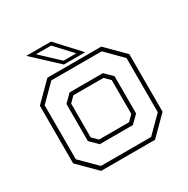

<svg xmlns="http://www.w3.org/2000/svg" viewBox="-157 -826 943 964"><g transform="rotate(-30 314.0 -344.0)"><path d="M158 0 55 -103V-437L158 -540H470.5L573.5 -437V-103L470.5 0ZM169.5 -22H460.5L551.5 -113V-427L460.5 -518.5H168.5L77 -427V-114ZM218.5 -119.5 175 -163V-378L218 -420.5H411L454 -378V-162L411 -119.5ZM227 -141.5H401.5L432 -172V-368L401.5 -398.5H227L196.5 -368V-172ZM386.5 -556H263L121 -688H264.5ZM345 -573.5 255 -670.5H167.5L271 -573.5Z"/></g></svg>

Font: Tourney Thin ExtraLight
Style: Regular
Weight: 250
Version: Version 1.015